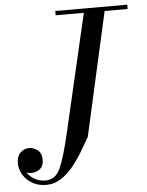

<svg xmlns="http://www.w3.org/2000/svg" viewBox="-87 -794 665 869"><g transform="rotate(-5 246.0 -360.0)"><path d="M197 -750H524V-730.5H419.5L294 -170Q279 -143.5 259 -109.5Q239 -75.5 213.8 -43.5Q188.5 -11.5 157.2 9.5Q126 30.5 89 30.5Q50.5 30.5 23.5 14Q-3.5 -2.5 -17.8 -27.5Q-32 -52.5 -32 -77.5Q-32 -109 -15 -125.8Q2 -142.5 25 -142.5Q44 -142.5 62.8 -128.8Q81.5 -115 81.5 -84Q81.5 -55.5 64.2 -42.2Q47 -29 25 -29Q14 -29 3 -33.5Q15.5 -15 37.2 -2.2Q59 10.5 86.5 10.5Q133 10.5 154.8 -40Q176.5 -90.5 199.5 -190L325 -730.5H197Z"/></g></svg>

Font: Bodoni* 11pt
Style: Italic
Weight: 400
Italic angle: -13°
Version: Version 2.3